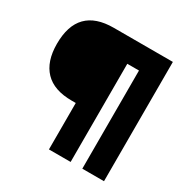

<svg xmlns="http://www.w3.org/2000/svg" viewBox="-188 -927 1174 1196"><g transform="rotate(30 398.5 -329.0)"><path d="M321 -234H292Q164 -234 99.5 -301Q35 -368 35 -495Q35 -758 292 -758H717V100H561V-606H477V100H321Z"/></g></svg>

Font: Biryani Black
Style: Regular
Weight: 900
Designer: Dan Reynolds and Mathieu Reguer
Foundry: Dan Reynolds and Mathieu Reguer
Version: Version 1.004; ttfautohint (v1.1) -l 5 -r 5 -G 72 -x 0 -D la